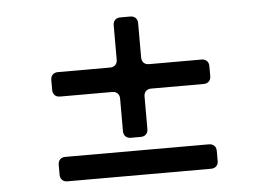

<svg xmlns="http://www.w3.org/2000/svg" viewBox="-43 -684 874 634"><g transform="rotate(-5 394.0 -367.0)"><path d="M434 -605V-491Q434 -480 440.5 -473.5Q447 -467 458 -467H632Q643 -467 649.5 -460.5Q656 -454 656 -443V-410Q656 -399 649.5 -392.5Q643 -386 632 -386H458Q447 -386 440.5 -379.5Q434 -373 434 -362V-254Q434 -243 427.5 -236.5Q421 -230 410 -230H377Q366 -230 359.5 -236.5Q353 -243 353 -254V-362Q353 -373 346.5 -379.5Q340 -386 329 -386H156Q145 -386 138.5 -392.5Q132 -399 132 -410V-443Q132 -454 138.5 -460.5Q145 -467 156 -467H329Q340 -467 346.5 -473.5Q353 -480 353 -491V-605Q353 -616 359.5 -622.5Q366 -629 377 -629H410Q421 -629 427.5 -622.5Q434 -616 434 -605ZM632 -105H156Q145 -105 138.5 -111.5Q132 -118 132 -129V-162Q132 -173 138.5 -179.5Q145 -186 156 -186H632Q643 -186 649.5 -179.5Q656 -173 656 -162V-129Q656 -118 649.5 -111.5Q643 -105 632 -105Z"/></g></svg>

Font: Shippori Gothic B2 Bold
Style: Regular
Weight: 700
Designer: FONTDASU
Foundry: FONTDASU / Google Inc. / but / Adobe
Version: Version 1.130